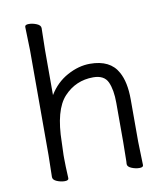

<svg xmlns="http://www.w3.org/2000/svg" viewBox="-81 -776 750 856"><g transform="rotate(-10 294.0 -348.0)"><path d="M496 -105 499 1Q499 11 481.5 11Q464 11 446 3.5Q428 -4 428 -16V-17Q429 -25 429 -44L430 -115V-293Q430 -352 414 -387.5Q398 -423 348 -423Q269 -423 215.5 -365.5Q162 -308 160 -162Q159 -129 158 -105V-89Q158 -59 161 1Q161 11 143.5 11Q126 11 108 3.5Q90 -4 90 -17L92 -115V-590L89 -697Q89 -707 106.5 -707Q124 -707 142 -699.5Q160 -692 160 -679L158 -580V-376Q190 -429 241.5 -457Q293 -485 344 -485Q436 -485 470 -422Q496 -376 496 -297Z"/></g></svg>

Font: LXGW WenKai Lite
Style: Regular
Weight: 400
Designer: LXGW / Fontworks Inc.
Foundry: LXGW / Fontworks Inc.
Version: Version 1.511; March 25, 2025